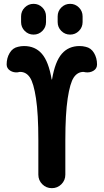

<svg xmlns="http://www.w3.org/2000/svg" viewBox="-20 -980 540 1000"><path d="M410.2 -894.5V-865.2Q410.2 -837.9 391.1 -818.8Q372.1 -799.8 345.2 -799.8Q318.4 -799.8 299.3 -818.8Q280.3 -837.9 280.3 -865.2V-894.5Q280.3 -921.9 299.3 -940.9Q318.4 -960 345.2 -960Q372.1 -960 391.1 -940.9Q410.2 -921.9 410.2 -894.5ZM219.7 -894.5V-865.2Q219.7 -837.9 200.7 -818.8Q181.6 -799.8 154.8 -799.8Q127.9 -799.8 108.9 -818.8Q89.8 -837.9 89.8 -865.2V-894.5Q89.8 -921.9 108.9 -940.9Q127.9 -960 154.8 -960Q181.6 -960 200.7 -940.9Q219.7 -921.9 219.7 -894.5ZM425.8 -736.3Q454.1 -730.5 469.7 -704.1Q485.4 -677.7 485.4 -644.5Q485.4 -623 467.3 -611.8Q449.2 -600.6 425.8 -603.5Q421.9 -604.5 415 -605.5Q383.8 -605.5 364.3 -576.7Q344.7 -547.9 332.5 -467.3Q320.3 -386.7 320.3 -250V-70.3Q320.3 -41 299.8 -20.5Q279.3 0 250 0Q220.7 0 200.2 -20.5Q179.7 -41 179.7 -70.3V-250Q179.7 -386.7 167.5 -467.3Q155.3 -547.9 135.7 -576.7Q116.2 -605.5 85 -605.5Q78.1 -605.5 74.2 -603.5Q50.8 -600.6 32.7 -612.3Q14.6 -624 14.6 -644.5Q14.6 -677.7 30.3 -704.1Q45.9 -730.5 74.2 -736.3Q88.9 -740.2 105.5 -740.2Q163.1 -740.2 198.2 -699.7Q233.4 -659.2 249 -566.4Q249 -565.4 250 -565.4Q251 -565.4 251 -566.4Q266.6 -659.2 301.8 -699.7Q336.9 -740.2 394.5 -740.2Q411.1 -740.2 425.8 -736.3Z"/></svg>

Font: Rounded-X Mgen+ 1m bold
Style: Bold
Weight: 700
Designer: [Source Han Sans]
Ryoko NISHIZUKA  (kana & ideographs); Paul D. Hunt (Latin, Greek & Cyrillic); Wenlong ZHANG  (bopomofo
Version: Version 1.059.20150602